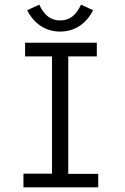

<svg xmlns="http://www.w3.org/2000/svg" viewBox="-20 -807 540 827"><path d="M329 -787C307 -740 279 -719 239 -719C199 -719 171 -740 149 -787L97 -763C127 -704 177 -671 239 -671C301 -671 351 -704 381 -763ZM81 0H403V-58H274V-564H397V-623H88V-564H204V-59H81Z"/></svg>

Font: Inconsolata Thin
Style: Regular
Weight: 100
Monospace: yes
Designer: Raph Levien, Cyreal, Brenton Simpson
Foundry: Raph Levien, Cyreal, Google
Version: Version 3.100